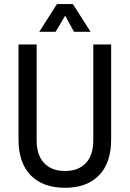

<svg xmlns="http://www.w3.org/2000/svg" viewBox="-20 -896 627 929"><path d="M338 -742 295.4 -820.2 248.9 -742H169.9L255.4 -876.2H332.8L418.3 -742ZM517.8 -221.5Q517.8 -108.2 459.2 -47.8Q400.5 12.6 294.1 12.6Q187.7 12.6 128.6 -47.8Q69.5 -108.2 69.5 -221.5V-680.7H157.3V-217.2Q157.3 -145.5 193.5 -107.1Q229.8 -68.6 294.5 -68.6Q359.3 -68.6 395.3 -106.9Q431.4 -145.1 431.4 -217.2V-680.7H517.8Z"/></svg>

Font: Puralecka Narrow
Style: Regular
Weight: 400
Designer: Hector Gatti, Marcela Romero, Pablo Cosgaya and Nicolas Silva
Version: Version 1.004;PS 001.004;hotconv 1.0.70;makeotf.lib2.5.58329